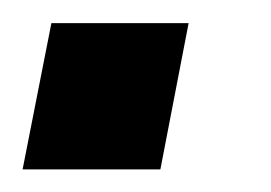

<svg xmlns="http://www.w3.org/2000/svg" viewBox="-37 -150 240 170"><path d="M-17 0 8.5 -129.5H130L105 0Z"/></svg>

Font: Cabin Condensed
Style: Bold Italic
Weight: 700
Width: 3
Italic angle: -10°
Designer: Pablo Impallari
Foundry: Pablo Impallari. http://www.impallari.com Igino Marini. http://www.ikern.com
Version: Version 3.001; ttfautohint (v1.8.3)